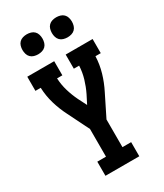

<svg xmlns="http://www.w3.org/2000/svg" viewBox="-232 -1041 964 1130"><g transform="rotate(-30 250.0 -476.5)"><path d="M135 0V-96H194V-284L122 -429Q97 -478 81.5 -531Q66 -584 64 -639H28V-735H211V-639H175Q177 -595 189.5 -553Q202 -511 221 -472L250 -415L279 -472Q298 -511 310.5 -553Q323 -595 325 -639H289V-735H472V-639H436Q434 -584 418.5 -531Q403 -478 378 -429L306 -284V-96H365V0ZM350 -817Q336 -817 322.5 -821Q309 -825 299.5 -834.5Q290 -844 286 -857.5Q282 -871 282 -885Q282 -899 286 -912.5Q290 -926 299.5 -935.5Q309 -945 322.5 -949Q336 -953 350 -953Q364 -953 377.5 -949Q391 -945 400.5 -935.5Q410 -926 414 -912.5Q418 -899 418 -885Q418 -871 414 -857.5Q410 -844 400.5 -834.5Q391 -825 377.5 -821Q364 -817 350 -817ZM150 -817Q136 -817 122.5 -821Q109 -825 99.5 -834.5Q90 -844 86 -857.5Q82 -871 82 -885Q82 -899 86 -912.5Q90 -926 99.5 -935.5Q109 -945 122.5 -949Q136 -953 150 -953Q164 -953 177.5 -949Q191 -945 200.5 -935.5Q210 -926 214 -912.5Q218 -899 218 -885Q218 -871 214 -857.5Q210 -844 200.5 -834.5Q191 -825 177.5 -821Q164 -817 150 -817Z"/></g></svg>

Font: Iosevka Curly Slab
Style: Bold
Weight: 700
Monospace: yes
Designer: Belleve Invis
Foundry: Belleve Invis
Version: Version 22.1.2; ttfautohint (v1.8.4)